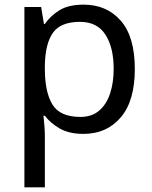

<svg xmlns="http://www.w3.org/2000/svg" viewBox="-20 -566 655 826"><path d="M340 -546Q439 -546 499.5 -477Q560 -408 560 -269Q560 -132 499.5 -61Q439 10 339 10Q277 10 236.5 -13.5Q196 -37 173 -68H167Q169 -51 171 -25Q173 1 173 20V240H85V-536H157L169 -463H173Q197 -498 236 -522Q275 -546 340 -546ZM324 -472Q242 -472 208.5 -426Q175 -380 173 -286V-269Q173 -170 205.5 -116.5Q238 -63 326 -63Q375 -63 406.5 -90Q438 -117 453.5 -163.5Q469 -210 469 -270Q469 -362 433.5 -417Q398 -472 324 -472Z"/></svg>

Font: Noto Sans Saurashtra
Style: Regular
Weight: 400
Designer: Monotype Design Team
Foundry: Monotype Imaging Inc.
Version: Version 2.001; ttfautohint (v1.8.4.7-5d5b)